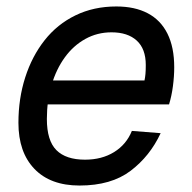

<svg xmlns="http://www.w3.org/2000/svg" viewBox="-20 -562 593 594"><path d="M226 12Q136 12 86.5 -39.5Q37 -91 37 -182Q37 -257 58 -322.5Q79 -388 118 -437.5Q157 -487 213.5 -514.5Q270 -542 340 -542Q397 -542 437 -521Q477 -500 498 -458Q519 -416 519 -354Q519 -326 515 -295.5Q511 -265 503 -239H112L128 -313H427Q429 -322 430 -333Q431 -344 431 -361Q431 -411 403 -436.5Q375 -462 325 -462Q281 -462 244 -441.5Q207 -421 180.5 -384.5Q154 -348 139.5 -299Q125 -250 125 -194Q125 -127 154.5 -97.5Q184 -68 243 -68Q295 -68 333 -91.5Q371 -115 388 -157L477 -150Q444 -79 384 -33.5Q324 12 226 12Z"/></svg>

Font: Geist
Style: Italic
Weight: 400
Italic angle: -12°
Designer: Basement.studio, Andrés Briganti, Mateo Zaragoza
Foundry: Basement.studio, Vercel, Andrés Briganti, Guido Ferreyra, Mateo Zaragoza
Version: Version 1.500